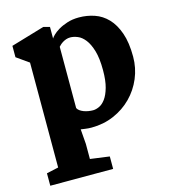

<svg xmlns="http://www.w3.org/2000/svg" viewBox="-118 -658 896 1004"><g transform="rotate(-15 329.5 -156.0)"><path d="M94.2 168V-399.9L27.8 -446.8V-508.3L209 -562L243.2 -553.2V-490.2Q245.6 -495.6 257.6 -507.6Q269.5 -519.5 289.6 -531.5Q309.6 -543.5 337.9 -552.7Q366.2 -562 401.4 -562Q445.3 -562 485.4 -548.3Q525.4 -534.7 555.9 -502.9Q586.4 -471.2 604.7 -419.2Q623 -367.2 623 -290.5Q623 -229.5 599.9 -174.6Q576.7 -119.6 535.6 -78.1Q494.6 -36.6 438.7 -12.5Q382.8 11.7 317.4 11.7Q300.3 11.7 283.7 9.3Q267.1 6.8 259.8 5.9L266.1 86.4V168L370.1 182.1V249.5H29.8V182.1ZM265.6 -107.9Q269.5 -99.6 278.3 -93.3Q287.1 -86.9 298.6 -82.5Q310.1 -78.1 323.2 -75.9Q336.4 -73.7 348.6 -73.7Q363.8 -73.7 382.1 -82Q400.4 -90.3 416 -111.6Q431.6 -132.8 442.1 -169.7Q452.6 -206.5 452.6 -263.2Q452.6 -327.6 440.4 -368.4Q428.2 -409.2 409.9 -432.4Q391.6 -455.6 370.4 -464.1Q349.1 -472.7 331.1 -472.7Q318.8 -472.7 308.3 -469Q297.9 -465.3 289.3 -460Q280.8 -454.6 274.9 -449Q269 -443.4 265.6 -439.5Z"/></g></svg>

Font: Merriweather
Style: Heavy
Weight: 900
Version: Version 1.003